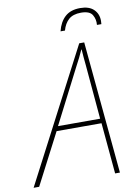

<svg xmlns="http://www.w3.org/2000/svg" viewBox="-154 -962 718 1023"><g transform="rotate(-10 204.5 -450.0)"><path d="M-57 0 316 -716H343L410 0H384L359 -276H116L-27 0ZM128 -301H356L330 -598Q328 -618 326 -639.5Q324 -661 323 -681H321Q312 -661 302 -640.5Q292 -620 280 -598ZM229 -796Q241 -845 271 -872.5Q301 -900 353 -900Q401 -900 426 -876Q451 -852 451 -814Q451 -803 450 -796H426Q429 -826 414.5 -850.5Q400 -875 353 -875Q310 -875 286.5 -854Q263 -833 253 -796Z"/></g></svg>

Font: Noto Sans SemiCondensed Thin
Style: Italic
Weight: 100
Width: 4
Italic angle: -12°
Designer: Monotype Design Team
Foundry: Monotype Imaging Inc.
Version: Version 2.013; ttfautohint (v1.8.4.7-5d5b)